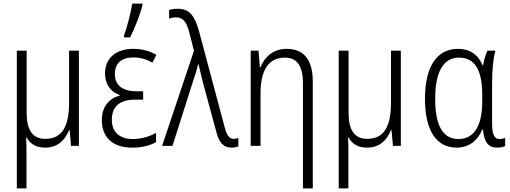

<svg xmlns="http://www.w3.org/2000/svg" viewBox="-20 -815 2852 1073"><path d="M421 -532H366V-242C366 -109 328 -39 233 -39C163 -39 129 -87 129 -184V-532H74V238H128V54C128 19 128 -16 126 -48H128C148 -11 181 10 232 10C305 10 344 -34 366 -88H369L377 0H421Z M673 -606H707C733 -657 763 -733 776 -784V-795H719C712 -748 689 -658 673 -617ZM780 -305H743C663 -305 622 -339 622 -402C622 -460 658 -494 725 -494C767 -494 802 -482 832 -465L854 -509C815 -530 776 -542 725 -542C634 -542 567 -495 567 -405C567 -347 594 -304 649 -284V-281C588 -264 549 -218 549 -143C549 -54 603 10 719 10C778 10 821 -3 852 -21V-72C819 -54 774 -38 723 -38C648 -38 605 -77 605 -145C605 -221 650 -258 735 -258H780Z M886 0H944L1062 -371C1072 -399 1081 -428 1087 -455H1090C1096 -426 1104 -396 1116 -347L1187 -85C1203 -19 1227 10 1275 10C1290 10 1302 7 1312 3V-44C1306 -42 1296 -39 1286 -39C1263 -39 1248 -56 1236 -102L1093 -638C1067 -732 1036 -766 972 -766C953 -766 937 -763 925 -759V-711C935 -715 948 -718 964 -718C1004 -718 1023 -691 1038 -633L1064 -531Z M1581 -542C1507 -542 1458 -496 1436 -440H1432L1425 -532H1381V0H1436V-294C1436 -429 1485 -493 1572 -493C1638 -493 1673 -449 1673 -350V238H1728V-359C1728 -485 1675 -542 1581 -542Z M2220 -532H2165V-242C2165 -109 2127 -39 2032 -39C1962 -39 1928 -87 1928 -184V-532H1873V238H1927V54C1927 19 1927 -16 1925 -48H1927C1947 -11 1980 10 2031 10C2104 10 2143 -34 2165 -88H2168L2176 0H2220Z M2532 10C2608 10 2652 -36 2675 -91H2679C2686 -18 2710 10 2760 10C2777 10 2795 6 2803 1V-44C2794 -40 2782 -38 2772 -38C2745 -38 2730 -60 2730 -123V-348C2730 -430 2737 -491 2749 -532H2704C2693 -508 2684 -478 2680 -450H2677C2652 -510 2606 -542 2539 -542C2425 -542 2355 -448 2355 -263C2355 -84 2419 10 2532 10ZM2542 -38C2455 -38 2412 -113 2412 -263C2412 -410 2456 -493 2545 -493C2633 -493 2675 -425 2675 -284V-249C2675 -121 2635 -38 2542 -38Z"/></svg>

Font: Noto Sans Display SemiCondensed Light
Style: Regular
Weight: 300
Width: 4
Designer: Monotype Design Team
Foundry: Monotype Imaging Inc.
Version: Version 1.900